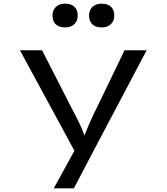

<svg xmlns="http://www.w3.org/2000/svg" viewBox="-20 -800 911 1050"><path d="M274 230 408 -14 409 65 89 -525H210L367 -218Q397 -162 418.5 -116.5Q440 -71 447 -36L432 -35Q445 -69 465 -116Q485 -163 514 -220L661 -525H782L502 5L384 230ZM536 -650Q503 -650 485 -667Q467 -684 467 -715Q467 -744 485.5 -762Q504 -780 536 -780Q569 -780 587 -763Q605 -746 605 -715Q605 -686 586.5 -668Q568 -650 536 -650ZM336 -650Q303 -650 285 -667Q267 -684 267 -715Q267 -744 285.5 -762Q304 -780 336 -780Q369 -780 387 -763Q405 -746 405 -715Q405 -686 386.5 -668Q368 -650 336 -650Z"/></svg>

Font: Lexend Tera
Style: Regular
Weight: 400
Designer: Bonnie Shaver-Troup, Thomas Jockin
Foundry: Lexend
Version: Version 1.007